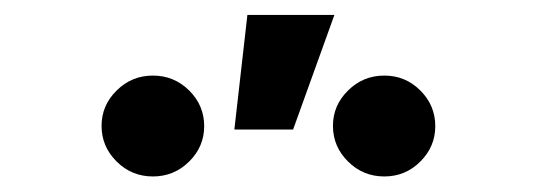

<svg xmlns="http://www.w3.org/2000/svg" viewBox="-20 -838 705 252"><path d="M484.4 -606.4Q456.5 -606.4 436.8 -626Q417 -645.5 417 -672.9Q417 -699.7 436.8 -719.2Q456.5 -738.8 484.4 -738.8Q512.2 -738.8 531.7 -719.2Q551.3 -699.7 551.3 -672.4Q551.3 -645.5 531.7 -626Q512.2 -606.4 484.4 -606.4ZM180.7 -606.4Q152.8 -606.4 133.1 -626Q113.3 -645.5 113.3 -672.9Q113.3 -699.7 133.1 -719.2Q152.8 -738.8 180.7 -738.8Q208.5 -738.8 228.3 -719.2Q248 -699.7 248 -672.4Q248 -645.5 228.3 -626Q208.5 -606.4 180.7 -606.4ZM287.6 -668 304.7 -818.4H418.9L364.7 -668Z"/></svg>

Font: Inter 28pt SemiBold
Style: Regular
Weight: 600
Designer: Rasmus Andersson
Foundry: rsms
Version: Version 4.001;git-66647c0bb